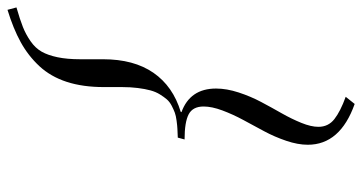

<svg xmlns="http://www.w3.org/2000/svg" viewBox="-247 -523 966 512"><g transform="rotate(-90 236.0 -267.0)"><path d="M106 70.8Q106 44.4 116.5 13.4Q127 -17.6 142.1 -45.7Q157.2 -73.7 172.1 -101.3Q187 -128.9 197.5 -157Q208 -185.1 208 -207Q208 -235.8 187.3 -246.8Q166.5 -257.8 120.1 -257.8L125 -275.9Q139.2 -276.4 148.2 -276.9Q157.2 -277.3 170.2 -279.1Q183.1 -280.8 191.2 -283.7Q199.2 -286.6 209.7 -292Q220.2 -297.4 226.8 -304.9Q233.4 -312.5 240.2 -323.5Q247.1 -334.5 251 -348.9Q254.9 -363.3 257.3 -382.3Q259.8 -401.4 259.8 -424.8V-473.1Q259.8 -529.3 273.7 -572Q287.6 -614.7 315.4 -644.8Q343.3 -674.8 379.6 -694.8Q416 -714.8 465.8 -730L472.2 -706.1Q439.9 -696.8 420.2 -689Q400.4 -681.2 382.1 -668.5Q363.8 -655.8 354.2 -638.9Q344.7 -622.1 339.4 -596.7Q334 -571.3 334 -536.1V-475.1Q334 -393.1 297.9 -340.8Q261.7 -288.6 193.8 -268.1L192.9 -266.1Q255.9 -243.2 255.9 -173.8Q255.9 -145.5 245.4 -113.5Q234.9 -81.5 220 -53.5Q205.1 -25.4 189.9 1.2Q174.8 27.8 164.3 53.7Q153.8 79.6 153.8 99.1Q153.8 125.5 174.3 141.6Q194.8 157.7 233.9 171.9L214.8 195.8Q106 157.2 106 70.8Z"/></g></svg>

Font: Flanker Steampunk
Style: Italic
Weight: 400
Italic angle: -12°
Designer: Alexey Kryukov, Leonardo Di Lena
Foundry: Alexey Kryukov, Leonardo Di Lena
Version: 1.210